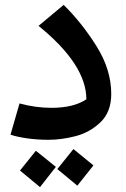

<svg xmlns="http://www.w3.org/2000/svg" viewBox="-20 -557 518 787"><path d="M23 -5 60 -133Q126 -115 191 -115Q282 -115 334 -150Q334 -292 138 -451L241 -537Q316 -463 376 -367Q436 -271 436 -172Q436 -98 392 -56Q348 -14 290 1Q232 16 180 16Q132 16 90.5 10Q49 4 23 -5ZM215 136 281 54 363 121 297 204ZM62 142 127 61 209 127 144 210Z"/></svg>

Font: FiraGO Medium
Style: Italic
Weight: 500
Italic angle: -8°
Designer: bBox Type GmbH
Foundry: bBox Type GmbH
Version: Version 1.001